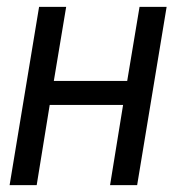

<svg xmlns="http://www.w3.org/2000/svg" viewBox="-20 -540 540 560"><path d="M8 0 94 -520H173L137 -304H351L387 -520H466L380 0H301L339 -234H125L87 0Z"/></svg>

Font: Iosevka SS18
Style: Italic
Weight: 400
Italic angle: -9°
Monospace: yes
Designer: Belleve Invis
Foundry: Belleve Invis
Version: Version 25.1.1; ttfautohint (v1.8.4)